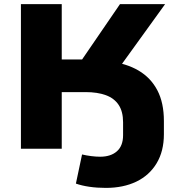

<svg xmlns="http://www.w3.org/2000/svg" viewBox="-20 -725 883 936"><path d="M496 191Q453 191 415.5 185.5Q378 180 350 170L380 28Q401 33 424.5 36Q448 39 468 39Q520 39 550 12.5Q580 -14 580 -66V-129Q580 -181 558.5 -213.5Q537 -246 496 -261Q455 -276 397 -276H281V0H82V-705H281V-435H402L361 -407L565 -705H785L541 -367L512 -426Q596 -416 655.5 -381Q715 -346 747 -285Q779 -224 779 -135V-71Q779 12 743.5 71Q708 130 644.5 160.5Q581 191 496 191Z"/></svg>

Font: Nunito Sans 10pt SemiExpanded Black
Style: Regular
Weight: 900
Width: 6
Designer: Vernon Adams
Foundry: Vernon Adams
Version: Version 3.101;gftools[0.9.27]